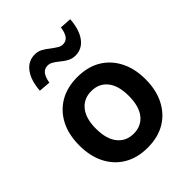

<svg xmlns="http://www.w3.org/2000/svg" viewBox="-216 -878 1008 1008"><g transform="rotate(-45 288.0 -374.5)"><path d="M288 10Q213 10 158 -22Q103 -54 72.5 -113Q42 -172 42 -252Q42 -333 72.5 -391.5Q103 -450 158 -482Q213 -514 288 -514Q364 -514 418.5 -482Q473 -450 503.5 -391Q534 -332 534 -252Q534 -172 503.5 -113Q473 -54 418.5 -22Q364 10 288 10ZM288 -94Q345 -94 377.5 -135Q410 -176 410 -253Q410 -329 377.5 -369.5Q345 -410 288 -410Q232 -410 199 -369.5Q166 -329 166 -253Q166 -176 199 -135Q232 -94 288 -94ZM164 -597 99 -602Q104 -674 134.5 -715Q165 -756 215 -756Q238 -756 257 -745.5Q276 -735 297 -718Q316 -704 329.5 -696Q343 -688 356 -688Q381 -688 394 -706Q407 -724 412 -759L477 -755Q472 -682 441.5 -641Q411 -600 362 -600Q340 -600 321 -609.5Q302 -619 278 -639Q261 -653 248 -660Q235 -667 221 -667Q197 -667 183.5 -649.5Q170 -632 164 -597Z"/></g></svg>

Font: Nunitoga
Style: Bold
Weight: 700
Designer: Vernon Adams
Foundry: Vernon Adams
Version: Version 1.0